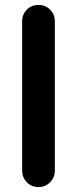

<svg xmlns="http://www.w3.org/2000/svg" viewBox="-20 -750 313 780"><path d="M136.2 10Q108 10 89 -9.6Q70 -29.2 70 -57.5V-663.5Q70 -691.8 89 -710.9Q108 -730 136.2 -730Q164.5 -730 183.6 -710.9Q202.8 -691.8 202.8 -663.5V-57.5Q202.8 -29.2 183.6 -9.6Q164.5 10 136.2 10Z"/></svg>

Font: National Park
Style: Regular
Weight: 400
Designer: Andrea Herstowski, Ben Hoepner
Version: Version 1.009